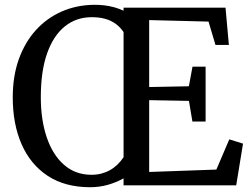

<svg xmlns="http://www.w3.org/2000/svg" viewBox="-20 -775 1045 803"><path d="M496.8 -29Q465.3 -11.6 430.3 -1.8Q395.2 8 357.2 8Q252.1 8 179.9 -39.3Q107.8 -86.6 70.5 -171.3Q33.3 -256 33.3 -368Q33.3 -456.2 58.6 -527.1Q84 -597.9 129.5 -648.4Q175 -698.8 236.6 -726.2Q298.2 -753.6 370.9 -754.9Q394.3 -755.2 416 -752.7Q437.8 -750.1 458 -744.5Q478.3 -738.8 496.8 -730.2V-743H923.2L937.2 -587.2H881.1L852.1 -684.7L603.9 -691V-411L769.9 -414.2L785.1 -496.2H839.9V-266.7H784.7L770.2 -353.1L603.9 -356.1V-55.8L884.9 -65.8L939 -192.2L996.4 -174.3L967.9 0H496.8ZM362.7 -44Q384.5 -44 403.8 -49Q423 -54 439.8 -63.4Q456.7 -72.8 470.9 -86.4Q485.1 -100 496.8 -117.5V-640.8Q482.6 -661.8 463.5 -675.6Q444.4 -689.4 419.7 -696.3Q395 -703.1 363.7 -703.1Q299 -703.1 251.1 -664.6Q203.2 -626 176.9 -551.5Q150.7 -477 150.7 -368.3Q150.7 -273.7 175.5 -200.5Q200.3 -127.3 247.8 -85.7Q295.3 -44 362.7 -44Z"/></svg>

Font: Merriweather Light
Style: Regular
Weight: 300
Designer: Eben Sorkin
Foundry: Eben Sorkin
Version: Version 2.100